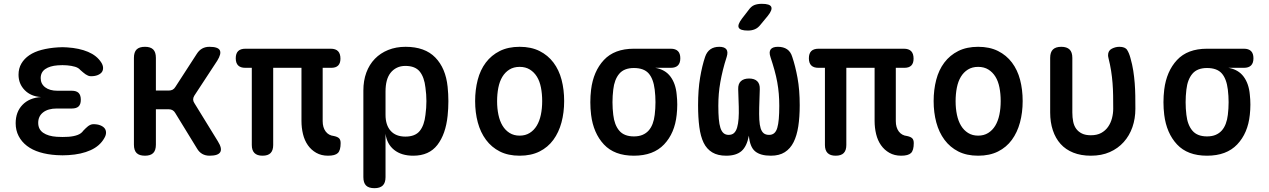

<svg xmlns="http://www.w3.org/2000/svg" viewBox="-20 -805 6640 1005"><path d="M510 -478Q519 -464 519.5 -450.5Q520 -437 513 -427.5Q506 -418 491.5 -412Q477 -406 456 -406Q448 -406 441 -409Q434 -412 428 -416Q422 -420 415 -426Q408 -432 400 -439Q391 -450 373 -455.5Q355 -461 331 -463Q319 -464 307 -464Q295 -464 282 -463Q241 -460 217 -443.5Q193 -427 193 -396Q193 -366 216.5 -348Q240 -330 281 -330H356Q380 -330 391.5 -318.5Q403 -307 403 -283Q403 -259 391.5 -248Q380 -237 356 -237H277Q232 -237 206 -217Q180 -197 180 -162Q180 -128 206 -110Q232 -92 277 -89Q292 -88 307.5 -88Q323 -88 338 -89Q366 -91 386 -98.5Q406 -106 416 -121L429 -134Q435 -140 441 -144.5Q447 -149 454 -152Q461 -155 469 -155Q490 -155 505 -149Q520 -143 527.5 -133.5Q535 -124 535 -110.5Q535 -97 526 -82Q503 -41 454.5 -19Q406 3 338 7Q323 8 307.5 8Q292 8 277 7Q228 4 188.5 -8Q149 -20 121 -41.5Q93 -63 77.5 -93Q62 -123 62 -160Q62 -219 97.5 -256Q133 -293 195 -297Q142 -300 109.5 -333Q77 -366 77 -414Q77 -447 92 -472.5Q107 -498 133.5 -516Q160 -534 198 -544Q236 -554 282 -557Q295 -558 307 -558Q319 -558 331 -557Q395 -553 441 -533.5Q487 -514 510 -478Z M739 10Q709 10 695 -4Q681 -18 681 -48V-502Q681 -532 695 -546Q709 -560 739 -560Q768 -560 782 -546Q796 -532 796 -502V-331H863Q875 -331 883.5 -335.5Q892 -340 898 -350L1010 -523Q1022 -542 1038.5 -551Q1055 -560 1076 -560Q1121 -560 1130.5 -542Q1140 -524 1117 -487L997 -304Q991 -294 991 -284.5Q991 -275 997 -266L1120 -66Q1144 -28 1133 -9Q1122 10 1077 10Q1055 10 1038.5 0.5Q1022 -9 1011 -28L897 -214Q892 -223 883.5 -228Q875 -233 864 -233H796V-48Q796 -18 782 -4Q768 10 739 10Z M1697 10Q1662 10 1635.5 -5Q1609 -20 1591.5 -45Q1574 -70 1566 -103Q1558 -136 1558 -172V-450H1410V-46Q1410 -18 1396.5 -4Q1383 10 1354 10Q1326 10 1312 -4Q1298 -18 1298 -46V-450H1264Q1239 -450 1226.5 -462.5Q1214 -475 1214 -500Q1214 -525 1226.5 -537.5Q1239 -550 1265 -550H1711Q1737 -550 1749.5 -537Q1762 -524 1762 -498Q1762 -474 1750 -462Q1738 -450 1714 -450H1669V-171Q1669 -138 1684.5 -117Q1700 -96 1728 -93Q1747 -89 1755 -81Q1763 -73 1763 -56Q1763 -18 1748.5 -4Q1734 10 1697 10Z M1940 180Q1910 180 1896 166Q1882 152 1882 122V-331Q1882 -383 1897.5 -425Q1913 -467 1942 -497Q1971 -527 2012 -543.5Q2053 -560 2103 -560Q2204 -560 2258.5 -504Q2313 -448 2323 -351Q2327 -313 2327 -275Q2327 -237 2323 -199Q2313 -103 2269.5 -46.5Q2226 10 2143 10Q2081 10 2043 -20.5Q2005 -51 1998 -105V122Q1998 152 1983.5 166Q1969 180 1940 180ZM2102 -90Q2153 -90 2177 -119.5Q2201 -149 2207 -204Q2212 -240 2212 -275.5Q2212 -311 2207 -346Q2201 -401 2177 -430.5Q2153 -460 2102 -460Q2077 -460 2057.5 -450.5Q2038 -441 2024.5 -424Q2011 -407 2004.5 -382.5Q1998 -358 1998 -326V-204Q1998 -150 2025 -120Q2052 -90 2102 -90Z M2700 10Q2640 10 2596.5 -12Q2553 -34 2524 -73Q2495 -112 2481 -164Q2467 -216 2467 -276Q2467 -335 2480.5 -387Q2494 -439 2523 -477.5Q2552 -516 2596 -538Q2640 -560 2700 -560Q2760 -560 2804 -538Q2848 -516 2877 -477.5Q2906 -439 2919.5 -387.5Q2933 -336 2933 -276Q2933 -216 2919 -164Q2905 -112 2876.5 -73Q2848 -34 2804 -12Q2760 10 2700 10ZM2700 -95Q2730 -95 2752.5 -109Q2775 -123 2789.5 -147Q2804 -171 2811 -204Q2818 -237 2818 -276Q2818 -314 2811.5 -347Q2805 -380 2790.5 -403.5Q2776 -427 2753.5 -441Q2731 -455 2700 -455Q2669 -455 2646.5 -441Q2624 -427 2609.5 -403Q2595 -379 2588.5 -346Q2582 -313 2582 -275Q2582 -237 2589 -204Q2596 -171 2610.5 -147Q2625 -123 2647.5 -109Q2670 -95 2700 -95Z M3491 -450H3410Q3462 -441 3489.5 -404Q3517 -367 3522 -310Q3525 -284 3525 -257.5Q3525 -231 3522 -204Q3512 -108 3456 -49Q3400 10 3298 10Q3196 10 3141 -49Q3086 -108 3074 -204Q3070 -237 3070 -270Q3070 -303 3074 -336Q3086 -432 3141 -491Q3196 -550 3298 -550H3491Q3516 -550 3528.5 -537.5Q3541 -525 3541 -500Q3541 -475 3528.5 -462.5Q3516 -450 3491 -450ZM3298 -91Q3324 -91 3343 -99Q3362 -107 3375 -121.5Q3388 -136 3396 -157Q3404 -178 3407 -204Q3411 -237 3411 -270Q3411 -303 3407 -336Q3400 -393 3375 -421Q3350 -449 3298 -449Q3247 -449 3221.5 -419Q3196 -389 3190 -336Q3186 -303 3186 -270Q3186 -237 3190 -204Q3196 -151 3221.5 -121Q3247 -91 3298 -91Z M4052 -560Q4081 -560 4100 -547Q4119 -534 4127 -507Q4143 -460 4154.5 -397.5Q4166 -335 4166 -254Q4166 -192 4158.5 -143.5Q4151 -95 4134 -61Q4117 -27 4088 -8.5Q4059 10 4015 10Q3960 10 3932.5 -13Q3905 -36 3900 -95Q3889 -38 3861 -14Q3833 10 3781 10Q3737 10 3708 -7.5Q3679 -25 3663 -58Q3647 -91 3640.5 -140.5Q3634 -190 3634 -254Q3634 -335 3644.5 -398Q3655 -461 3671 -508Q3680 -534 3698.5 -547Q3717 -560 3745 -560Q3772 -560 3782 -547Q3792 -534 3784 -508Q3772 -471 3764 -438.5Q3756 -406 3750.5 -375Q3745 -344 3742.5 -314Q3740 -284 3740 -251Q3740 -211 3742.5 -182.5Q3745 -154 3751 -135.5Q3757 -117 3767.5 -108Q3778 -99 3794 -99Q3812 -99 3822.5 -109Q3833 -119 3838.5 -138Q3844 -157 3846 -184Q3848 -211 3847 -246L3844 -338Q3843 -366 3858 -380Q3873 -394 3901 -394Q3929 -394 3943.5 -380Q3958 -366 3957 -338L3954 -243Q3953 -206 3954.5 -178.5Q3956 -151 3961.5 -133.5Q3967 -116 3977.5 -107.5Q3988 -99 4006 -99Q4022 -99 4032.5 -108Q4043 -117 4048.5 -135.5Q4054 -154 4056.5 -182.5Q4059 -211 4059 -251Q4059 -284 4056.5 -314Q4054 -344 4048.5 -374.5Q4043 -405 4034 -437.5Q4025 -470 4013 -506Q4004 -533 4014 -546.5Q4024 -560 4052 -560ZM3961 -676Q3948 -659 3931.5 -652Q3915 -645 3895 -645Q3855 -645 3847 -660Q3839 -675 3864 -708L3898 -752Q3912 -772 3928.5 -778.5Q3945 -785 3968 -785Q4010 -785 4017 -769Q4024 -753 3999 -722Z M4697 10Q4662 10 4635.5 -5Q4609 -20 4591.5 -45Q4574 -70 4566 -103Q4558 -136 4558 -172V-450H4410V-46Q4410 -18 4396.5 -4Q4383 10 4354 10Q4326 10 4312 -4Q4298 -18 4298 -46V-450H4264Q4239 -450 4226.5 -462.5Q4214 -475 4214 -500Q4214 -525 4226.5 -537.5Q4239 -550 4265 -550H4711Q4737 -550 4749.5 -537Q4762 -524 4762 -498Q4762 -474 4750 -462Q4738 -450 4714 -450H4669V-171Q4669 -138 4684.5 -117Q4700 -96 4728 -93Q4747 -89 4755 -81Q4763 -73 4763 -56Q4763 -18 4748.5 -4Q4734 10 4697 10Z M5100 10Q5040 10 4996.5 -12Q4953 -34 4924 -73Q4895 -112 4881 -164Q4867 -216 4867 -276Q4867 -335 4880.5 -387Q4894 -439 4923 -477.5Q4952 -516 4996 -538Q5040 -560 5100 -560Q5160 -560 5204 -538Q5248 -516 5277 -477.5Q5306 -439 5319.5 -387.5Q5333 -336 5333 -276Q5333 -216 5319 -164Q5305 -112 5276.5 -73Q5248 -34 5204 -12Q5160 10 5100 10ZM5100 -95Q5130 -95 5152.5 -109Q5175 -123 5189.5 -147Q5204 -171 5211 -204Q5218 -237 5218 -276Q5218 -314 5211.5 -347Q5205 -380 5190.5 -403.5Q5176 -427 5153.5 -441Q5131 -455 5100 -455Q5069 -455 5046.5 -441Q5024 -427 5009.5 -403Q4995 -379 4988.5 -346Q4982 -313 4982 -275Q4982 -237 4989 -204Q4996 -171 5010.5 -147Q5025 -123 5047.5 -109Q5070 -95 5100 -95Z M5477 -502Q5477 -532 5491.5 -546Q5506 -560 5535 -560Q5564 -560 5578.5 -546Q5593 -532 5593 -502V-216Q5593 -190 5597.5 -168Q5602 -146 5613.5 -130.5Q5625 -115 5643.5 -106Q5662 -97 5690 -97Q5722 -97 5744 -109Q5766 -121 5780 -141Q5794 -161 5800.5 -186Q5807 -211 5807 -236Q5807 -273 5806.5 -305.5Q5806 -338 5803.5 -370Q5801 -402 5796 -434Q5791 -466 5782 -502Q5781 -506 5780.5 -509.5Q5780 -513 5780 -516Q5780 -540 5799.5 -550Q5819 -560 5839 -560Q5869 -560 5879.5 -544Q5890 -528 5897 -502Q5907 -467 5912 -434.5Q5917 -402 5919.5 -370Q5922 -338 5922.5 -305Q5923 -272 5923 -236Q5923 -184 5907.5 -139.5Q5892 -95 5862 -61.5Q5832 -28 5789 -9Q5746 10 5690 10Q5638 10 5598 -6Q5558 -22 5531.5 -51.5Q5505 -81 5491 -123Q5477 -165 5477 -216Z M6491 -450H6410Q6462 -441 6489.5 -404Q6517 -367 6522 -310Q6525 -284 6525 -257.5Q6525 -231 6522 -204Q6512 -108 6456 -49Q6400 10 6298 10Q6196 10 6141 -49Q6086 -108 6074 -204Q6070 -237 6070 -270Q6070 -303 6074 -336Q6086 -432 6141 -491Q6196 -550 6298 -550H6491Q6516 -550 6528.5 -537.5Q6541 -525 6541 -500Q6541 -475 6528.5 -462.5Q6516 -450 6491 -450ZM6298 -91Q6324 -91 6343 -99Q6362 -107 6375 -121.5Q6388 -136 6396 -157Q6404 -178 6407 -204Q6411 -237 6411 -270Q6411 -303 6407 -336Q6400 -393 6375 -421Q6350 -449 6298 -449Q6247 -449 6221.5 -419Q6196 -389 6190 -336Q6186 -303 6186 -270Q6186 -237 6190 -204Q6196 -151 6221.5 -121Q6247 -91 6298 -91Z"/></svg>

Font: Maple Mono NL SemiBold
Style: Regular
Weight: 600
Monospace: yes
Designer: subframe7536
Version: Version 7.000